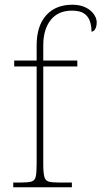

<svg xmlns="http://www.w3.org/2000/svg" viewBox="-20 -792 429 812"><path d="M36 0V-20H68Q98 -20 112.5 -24Q127 -28 131 -44.5Q135 -61 135 -98V-511H40V-536H135V-600Q135 -682 175 -727Q215 -772 286 -772Q318 -772 341 -761Q364 -750 376.5 -732.5Q389 -715 389 -697Q389 -684 385.5 -675Q382 -666 377 -662Q372 -658 367 -658Q367 -683 360 -703Q353 -723 335.5 -735Q318 -747 284 -747Q226 -747 194.5 -707.5Q163 -668 163 -600V-536H307V-511H163V-98Q163 -61 167.5 -44.5Q172 -28 186 -24Q200 -20 230 -20H284V0Z"/></svg>

Font: Noto Serif Armenian Thin
Style: Regular
Weight: 250
Version: Version 2.007